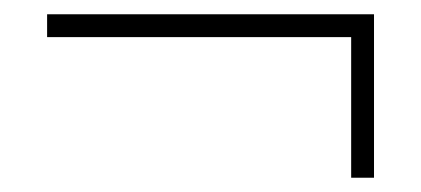

<svg xmlns="http://www.w3.org/2000/svg" viewBox="-20 -336 590 269"><path d="M46 -284V-316H504V-284ZM504 -87H472V-301H504Z"/></svg>

Font: Ysabeau ExtraLight
Style: Italic
Weight: 250
Italic angle: -12°
Version: Version 2.000;gftools[0.9.27.dev2+g8671c4b]